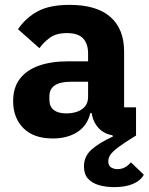

<svg xmlns="http://www.w3.org/2000/svg" viewBox="-20 -557 611 789"><path d="M539 -116V0Q490 30 465.5 48.5Q441 67 433 80Q425 93 425 105Q425 124 436.5 131Q448 138 463 138Q481 138 494.5 130Q508 122 518 110L571 161Q558 185 527 198.5Q496 212 449 212Q416 212 387.5 204Q359 196 342 177.5Q325 159 325 127Q325 85 357 57Q389 29 444 4L431 -29L489 0H457Q430 0 406.5 -13.5Q383 -27 369 -53.5Q355 -80 355 -117V-130L387 -92H351Q339 -41 298 -14.5Q257 12 197 12Q118 12 76 -30.5Q34 -73 34 -141Q34 -197 61.5 -233Q89 -269 139.5 -287Q190 -305 259 -305H342V-338Q342 -376 322 -398.5Q302 -421 255 -421Q211 -421 185 -402Q159 -383 142 -359L54 -437Q86 -484 135 -510.5Q184 -537 266 -537Q377 -537 433.5 -487.5Q490 -438 490 -345V-116ZM342 -221H270Q227 -221 205 -206Q183 -191 183 -162V-147Q183 -119 201 -105Q219 -91 252 -91Q277 -91 297 -98Q317 -105 329.5 -120Q342 -135 342 -159Z"/></svg>

Font: IBM Plex Sans
Style: Bold
Weight: 700
Designer: Mike Abbink, Paul van der Laan, Pieter van Rosmalen
Foundry: Bold Monday
Version: Version 3.201